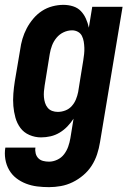

<svg xmlns="http://www.w3.org/2000/svg" viewBox="-31 -558 551 791"><path d="M171 213Q146 213 122 210Q98 207 76 198.5Q54 190 36 176Q18 162 6.5 142Q-5 122 -9 98Q-13 74 -9 50H115Q113 62 116 74Q119 86 127 94Q135 102 146.5 105Q158 108 171 108Q188 108 205 100Q222 92 233 77.5Q244 63 250 46Q256 29 259 11L272 -69Q261 -52 246.5 -37Q232 -22 214.5 -11.5Q197 -1 177.5 3.5Q158 8 138 8Q113 8 90 -2Q67 -12 53 -31Q39 -50 32.5 -73.5Q26 -97 24 -121.5Q22 -146 24 -172Q26 -198 30 -223L52 -353Q55 -376 61.5 -398Q68 -420 79 -441Q90 -462 106 -481Q122 -500 142 -513Q162 -526 185 -532Q208 -538 230 -538Q251 -538 270 -532Q289 -526 302 -512.5Q315 -499 323 -481Q331 -463 335 -444L349 -530H474L381 28Q377 53 369 77.5Q361 102 347 124Q333 146 312.5 163.5Q292 181 268.5 192.5Q245 204 220 208.5Q195 213 171 213ZM207 -97Q223 -97 238.5 -103Q254 -109 265 -121.5Q276 -134 282 -149Q288 -164 291 -179Q296 -212 301.5 -244.5Q307 -277 312 -309Q314 -322 315.5 -335Q317 -348 316.5 -361Q316 -374 314 -386.5Q312 -399 306.5 -410Q301 -421 290 -427Q279 -433 266 -433Q248 -433 231 -425Q214 -417 202 -402.5Q190 -388 183.5 -371Q177 -354 174 -336L153 -206Q151 -194 150 -181.5Q149 -169 150 -157.5Q151 -146 154.5 -134.5Q158 -123 165.5 -114Q173 -105 184 -101Q195 -97 207 -97Z"/></svg>

Font: Iosevka Curly XBdObl
Style: Regular
Weight: 800
Italic angle: -9°
Monospace: yes
Designer: Belleve Invis
Foundry: Belleve Invis
Version: Version 11.1.0; ttfautohint (v1.8.3)